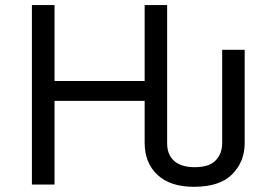

<svg xmlns="http://www.w3.org/2000/svg" viewBox="-20 -717 1067 746"><path d="M191.9 0H104V-697.3H191.9V-402.3H542V-697.3H629.4V-160.2Q629.4 -116.2 656.7 -91.8Q684.1 -67.4 737.3 -67.4Q792.5 -67.4 817.9 -93.8Q843.3 -120.1 843.3 -161.1V-523.4H930.7V-161.1Q930.7 -88.9 882.3 -40Q834 8.8 733.4 8.8Q641.1 8.8 591.6 -37.8Q542 -84.5 542 -162.1V-325.2H191.9Z"/></svg>

Font: Lunasima
Style: Regular
Weight: 400
Designer: The DocRepair Project, Monotype Design Team
Foundry: Google
Version: Version 2.009